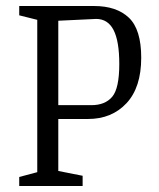

<svg xmlns="http://www.w3.org/2000/svg" viewBox="-20 -619 529 639"><path d="M44 -30 104 -46V-553L44 -568V-599H293Q368 -599 409 -560Q450 -521 450 -427Q450 -328 401 -275.5Q352 -223 273 -223H174V-50L255 -34V0H44ZM284 -269Q330 -269 353.5 -297Q377 -325 377 -406Q377 -482 358 -519Q339 -556 300 -556L174 -550V-269Z"/></svg>

Font: Grenze Light
Style: Regular
Weight: 300
Designer: Renata Polastri
Foundry: Omnibus-Type
Version: Version 1.002; ttfautohint (v1.8)